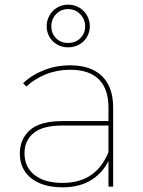

<svg xmlns="http://www.w3.org/2000/svg" viewBox="-20 -800 614 823"><path d="M445 -123V-140V-338Q445 -419 403.5 -460Q362 -501 281 -501Q225 -501 176.5 -481.5Q128 -462 93 -429L79 -443Q116 -479 169 -499.5Q222 -520 280 -520Q370 -520 417.5 -473.5Q465 -427 465 -339V0H445ZM65 -142Q65 -204 108.5 -242.5Q152 -281 249 -281H456V-262H248Q164 -262 124.5 -230Q85 -198 85 -143Q85 -84 128 -50Q171 -16 248 -16Q321 -16 370 -49.5Q419 -83 445 -148L455 -135Q433 -71 380 -34Q327 3 248 3Q191 3 149.5 -15Q108 -33 86.5 -65.5Q65 -98 65 -142ZM180 -687Q180 -712 192 -733.5Q204 -755 225 -767.5Q246 -780 272 -780Q298 -780 319.5 -767.5Q341 -755 353 -733.5Q365 -712 365 -687Q365 -663 353 -642Q341 -621 319.5 -609Q298 -597 272 -597Q246 -597 225 -609Q204 -621 192 -642Q180 -663 180 -687ZM345 -687Q345 -717 324 -739Q303 -761 272 -761Q241 -761 220.5 -739.5Q200 -718 200 -687Q200 -657 220 -636.5Q240 -616 272 -616Q304 -616 324.5 -636.5Q345 -657 345 -687Z"/></svg>

Font: iiserrat Thin
Style: Regular
Weight: 100
Designer: Akira Ohta
Foundry: Akira Ohta
Version: Version 1.200;Glyphs 3.3.1 (3343)